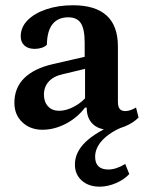

<svg xmlns="http://www.w3.org/2000/svg" viewBox="-20 -482 562 731"><path d="M141.5 12Q95.4 12 65.1 -16.4Q34.8 -44.8 34.8 -90.8Q34.8 -147.4 72.2 -184.5Q109.6 -221.6 182.6 -238.2L314.9 -268.6L302.4 -253.5V-319.5Q302.4 -371.2 287.8 -393.7Q273.2 -416.1 240.1 -416.1Q200.9 -416.1 180.1 -390.2Q159.4 -364.3 158.5 -311.8Q152.2 -304.6 139.3 -300.2Q126.5 -295.9 112.1 -295.9Q87 -295.9 72.9 -308.8Q58.9 -321.7 58.9 -343.7Q58.9 -378 84.8 -404.6Q110.7 -431.2 156.2 -446.6Q201.7 -462 258 -462Q342.8 -462 385.8 -423Q428.9 -383.9 428.9 -305.2V-94.1Q428.9 -76.2 435.6 -67.6Q442.4 -59.1 457.7 -59.1Q467.8 -59.1 479.2 -63.5Q490.7 -67.9 497.9 -72.7L507.6 -34.4Q486.7 -13.6 455.4 -0.8Q424.1 12 396.1 12Q355.6 12 332.8 -10.3Q310.1 -32.6 310.1 -72.4H303.8Q273.6 -33.1 229.9 -10.5Q186.2 12 141.5 12ZM204.8 -60.2Q233.1 -60.2 263.6 -76.9Q294.2 -93.5 314.4 -120.1L303.8 -94.6V-226.1L319.5 -223.6L218.2 -199.3Q183.7 -191.6 165.5 -171.4Q147.3 -151.2 147.3 -121.8Q147.3 -94 162.9 -77.1Q178.5 -60.2 204.8 -60.2ZM359.5 228.7Q317.3 228.7 291.2 205.3Q265.2 182 265.2 144.2Q265.2 97.7 305.5 58.8Q345.9 19.8 428 -14.2L449.9 0Q397.7 21.8 369.9 51.6Q342.2 81.4 342.2 114.7Q342.2 163.4 392.8 163.4Q421.7 163.4 456.8 142.3L472.2 180.5Q453.9 201.2 422.2 214.9Q390.5 228.7 359.5 228.7Z"/></svg>

Font: Petrona
Style: Regular
Weight: 400
Designer: Ringo R. Seeber
Foundry: Ringo R. Seeber
Version: Version 2.001; ttfautohint (v1.8.3)